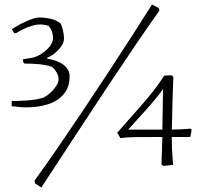

<svg xmlns="http://www.w3.org/2000/svg" viewBox="-20 -730 899 855"><path d="M98 -252Q82 -252 65.5 -253.5Q49 -255 32 -257V-280Q64 -280 105 -283Q146 -286 175 -296Q189 -303 204.5 -317Q220 -331 230.5 -347.5Q241 -364 241 -379Q241 -391 232 -407.5Q223 -424 210 -433Q185 -441 155 -444Q125 -447 89 -447L84 -452L82 -466L130 -474Q162 -484 189 -509.5Q216 -535 216 -562Q216 -574 212 -587.5Q208 -601 196 -615Q160 -627 122 -615Q84 -603 51 -582L43 -583L33 -600Q46 -609 69 -621.5Q92 -634 116 -643Q140 -652 154 -652Q180 -652 205 -646.5Q230 -641 248 -627Q254 -621 259.5 -599Q265 -577 265 -558Q265 -535 241.5 -509.5Q218 -484 189 -472L190 -469Q238 -461 264 -440.5Q290 -420 290 -391Q290 -342 264.5 -311.5Q239 -281 196 -266.5Q153 -252 98 -252ZM164 105 135 86 134 74Q177 15 230.5 -62.5Q284 -140 342 -226.5Q400 -313 457.5 -400.5Q515 -488 566 -567.5Q617 -647 657 -710L687 -694L690 -683Q636 -607 578 -521.5Q520 -436 462 -348.5Q404 -261 349.5 -178Q295 -95 247.5 -22.5Q200 50 164 105ZM708 9 699 3 703 -120Q633 -120 588 -119.5Q543 -119 516 -115L502 -139Q533 -175 570 -216Q607 -257 644 -301.5Q681 -346 711 -393L743 -395L752 -388Q751 -369 750 -337.5Q749 -306 748 -270Q747 -234 746.5 -202.5Q746 -171 745 -153Q781 -153 829 -157L833 -153Q833 -147 831 -137Q829 -127 827 -120H745Q745 -70 748 -33Q751 4 751 4ZM551 -153H703L706 -333Q677 -293 633.5 -244.5Q590 -196 551 -153Z"/></svg>

Font: Labrada Light
Style: Regular
Weight: 300
Designer: Mercedes Jáuregui
Foundry: Omnibus-Type Team
Version: Version 1.000; ttfautohint (v1.8.4.7-5d5b)